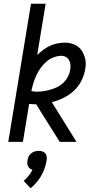

<svg xmlns="http://www.w3.org/2000/svg" viewBox="-20 -755 540 1022"><path d="M24 0 145 -735H223L178 -462Q193 -477 210.5 -490Q228 -503 247 -511.5Q266 -520 286 -524Q306 -528 326 -528Q353 -528 376.5 -517.5Q400 -507 414 -487Q428 -467 433.5 -441.5Q439 -416 434 -389Q429 -357 414 -326.5Q399 -296 374 -272.5Q349 -249 318 -234Q287 -219 256 -211L387 0H298L198 -159L173 -200H172Q163 -200 153.5 -200.5Q144 -201 135 -202L102 0ZM177 -267Q195 -267 213.5 -270Q232 -273 251 -278.5Q270 -284 287.5 -293Q305 -302 319 -316Q333 -330 342 -347.5Q351 -365 354 -384Q356 -397 355 -410Q354 -423 348 -434Q342 -445 331 -451.5Q320 -458 307 -458Q286 -458 264.5 -449.5Q243 -441 226 -426Q209 -411 195.5 -392Q182 -373 173 -353Q164 -333 157.5 -312Q151 -291 147 -270Q154 -269 161.5 -268Q169 -267 177 -267ZM143 247 106 208Q121 195 133 180Q145 165 153 148Q145 147 139 142Q133 137 129.5 130.5Q126 124 125.5 115.5Q125 107 126 99Q128 88 132.5 78Q137 68 146 61Q155 54 165.5 51Q176 48 186 48Q196 48 205.5 51Q215 54 221 61Q227 68 228.5 78Q230 88 228 99Q225 119 218 139.5Q211 160 200 179.5Q189 199 174.5 216Q160 233 143 247Z"/></svg>

Font: Iosevka Algr
Style: Italic
Weight: 400
Italic angle: -9°
Monospace: yes
Designer: Belleve Invis
Foundry: Belleve Invis
Version: Version 26.0.2; ttfautohint (v1.8.3)